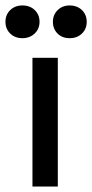

<svg xmlns="http://www.w3.org/2000/svg" viewBox="-51 -684 338 704"><path d="M161 -472V0H68V-472ZM-31 -604Q-31 -630 -13.5 -647Q4 -664 31 -664Q59 -664 76.5 -647Q94 -630 94 -604Q94 -578 76 -561Q58 -544 31 -544Q4 -544 -13.5 -561Q-31 -578 -31 -604ZM143 -604Q143 -630 160.5 -647Q178 -664 204 -664Q232 -664 249.5 -647Q267 -630 267 -604Q267 -578 249.5 -561Q232 -544 204 -544Q177 -544 160 -561Q143 -578 143 -604Z"/></svg>

Font: Madhuban
Style: Regular
Weight: 400
Designer: jaikishan Patel
Foundry: MagicType
Version: Version 1.000